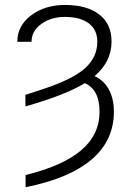

<svg xmlns="http://www.w3.org/2000/svg" viewBox="-20 -558 542 791"><path d="M84.5 -167 161.6 -192.4Q282.7 -232.9 331.8 -278.3Q380.9 -323.7 380.9 -386.2Q380.9 -435.5 345.7 -461.9Q310.5 -488.3 247.1 -488.3Q190.4 -488.3 150.1 -459.2Q109.9 -430.2 109.9 -385.7H51.3Q51.3 -452.1 108.4 -494.9Q165.5 -537.6 247.1 -537.6Q338.4 -537.6 388.9 -498.3Q439.5 -459 439.5 -386.7Q439.5 -303.7 369.6 -244.6Q409.2 -226.1 429.2 -188Q449.2 -149.9 449.2 -98.1Q449.2 21 357.4 99.1Q265.6 177.2 85.4 213.4V163.1Q240.2 125 315.2 60.5Q390.1 -3.9 390.1 -97.2Q390.1 -189.5 329.1 -215.3Q250.5 -167 85 -119.6Z"/></svg>

Font: Roboto Light
Style: Regular
Weight: 300
Designer: Google
Version: Version 2.134; 2016; ttfautohint (v1.6)